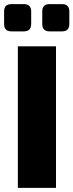

<svg xmlns="http://www.w3.org/2000/svg" viewBox="-26 -916 358 936"><path d="M30 -896H90Q126 -896 126 -860V-799Q126 -763 90 -763H30Q-6 -763 -6 -799V-860Q-6 -896 30 -896ZM216 -896H276Q312 -896 312 -860V-799Q312 -763 276 -763H216Q180 -763 180 -799V-860Q180 -896 216 -896ZM247 0H61V-690H247Z"/></svg>

Font: Ezarion Extra Bold
Style: Regular
Weight: 800
Designer: Natanael Gama
Version: Version 1.001;PS 001.001;hotconv 1.0.70;makeotf.lib2.5.58329